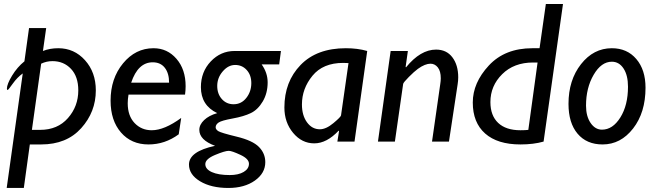

<svg xmlns="http://www.w3.org/2000/svg" viewBox="-20 -702 3251 952"><path d="M209 -563 192.9 -449.2Q227.1 -462.9 269 -462.9Q348.1 -462.9 401.6 -403.3Q455.1 -343.8 455.1 -253.9Q455.1 -147 382.6 -66.4Q310.1 14.2 184.1 14.2H127.9L98.1 230H13.2L92.8 -337.9Q65.4 -318.4 43.2 -287.1Q21 -255.9 18.1 -255.9Q14.2 -255.9 14.2 -262.2Q14.2 -284.7 39.8 -326.9Q65.4 -369.1 101.1 -397.9L124 -563ZM184.1 -386.2 138.2 -58.1H179.2Q265.6 -58.1 316.9 -116.5Q368.2 -174.8 368.2 -253.9Q368.2 -322.3 332 -360.6Q295.9 -398.9 240.2 -398.9Q210.4 -398.9 184.1 -386.2Z M878.4 -117.2 866.2 -36.1Q797.9 14.2 716.3 14.2Q631.3 14.2 579.8 -45.2Q528.3 -104.5 528.3 -203.1Q528.3 -313 590.1 -387.9Q651.9 -462.9 741.2 -462.9Q809.6 -462.9 855 -410.4Q900.4 -357.9 900.4 -274.9Q900.4 -254.4 897.5 -232.9H617.2Q613.3 -210.4 613.3 -189.9Q613.3 -127.9 647.2 -92Q681.2 -56.2 732.4 -56.2Q794.9 -56.2 878.4 -117.2ZM630.4 -292H818.4Q818.4 -338.9 797.1 -366Q775.9 -393.1 737.3 -393.1Q664.1 -393.1 630.4 -292Z M1373 -449.2 1364.3 -382.8H1277.3Q1307.1 -340.8 1307.1 -293.9Q1307.1 -240.2 1283 -199.2Q1258.8 -158.2 1223.9 -141.4Q1189 -124.5 1133.8 -114.5Q1078.6 -104.5 1064 -94.5Q1049.3 -84.5 1049.3 -70.8Q1049.3 -60.5 1062 -52Q1074.7 -43.5 1153.6 -24.4Q1232.4 -5.4 1263.9 26.6Q1295.4 58.6 1295.4 102.1Q1295.4 156.7 1243.7 193.4Q1191.9 230 1112.3 230Q1026.9 230 971.9 196.8Q917 163.6 917 113.8Q917 48.8 1046.4 21Q968.3 -7.8 968.3 -58.1Q968.3 -84 992.2 -106.7Q1016.1 -129.4 1057.1 -141.1Q976.1 -179.7 976.1 -270Q976.1 -345.7 1025.1 -397.5Q1074.2 -449.2 1143.1 -449.2ZM1138.2 -185.1Q1176.8 -185.1 1201.4 -216.6Q1226.1 -248 1226.1 -290Q1226.1 -329.6 1203.4 -354.7Q1180.7 -379.9 1146 -379.9Q1111.8 -379.9 1084.5 -348.1Q1057.1 -316.4 1057.1 -275.9Q1057.1 -236.3 1080.1 -210.7Q1103 -185.1 1138.2 -185.1ZM1119.1 166Q1162.6 166 1188.5 150.4Q1214.4 134.8 1214.4 109.9Q1214.4 85.4 1171.9 65.7Q1129.4 45.9 1114.3 45.9Q1095.2 45.9 1046.6 66.2Q998 86.4 998 111.8Q998 136.7 1030.5 151.4Q1063 166 1119.1 166Z M1800.8 -449.2 1737.8 0H1652.8L1661.1 -51.8L1659.2 -54.2Q1600.1 8.8 1538.1 8.8Q1476.6 8.8 1433.3 -43.2Q1390.1 -95.2 1390.1 -168.9Q1390.1 -296.9 1470.5 -379.9Q1550.8 -462.9 1694.8 -462.9Q1753.4 -462.9 1800.8 -449.2ZM1670.9 -129.9 1708 -389.2Q1694.3 -390.1 1681.6 -390.1Q1581.5 -390.1 1529.3 -326.4Q1477.1 -262.7 1477.1 -184.1Q1477.1 -129.9 1502.2 -95.5Q1527.3 -61 1565.9 -61Q1596.7 -61 1633.3 -91.6Q1669.9 -122.1 1670.9 -129.9Z M2002.4 -449.2 1991.2 -370.1 1993.2 -368.2Q2064.9 -456.1 2142.1 -456.1Q2194.3 -456.1 2223.1 -417.7Q2252 -379.4 2252 -318.8Q2252 -301.8 2249 -283.2L2206.1 0H2122.1L2163.1 -286.1Q2165.5 -301.3 2165.5 -314Q2165.5 -349.1 2150.9 -367.7Q2136.2 -386.2 2114.3 -386.2Q2101.6 -386.2 2085.7 -379.9Q2069.8 -373.5 2051.8 -360.4Q2033.7 -347.2 2007.1 -320.3Q1980.5 -293.5 1979 -286.1L1938 0H1854L1917 -449.2Z M2771.5 -682.1 2675.3 0Q2626 14.2 2560.5 14.2Q2446.8 14.2 2385.5 -40Q2324.2 -94.2 2324.2 -193.8Q2324.2 -291.5 2403.8 -377.2Q2483.4 -462.9 2619.6 -462.9H2655.3L2686.5 -682.1ZM2599.6 -58.1 2645.5 -392.1H2623.5Q2528.3 -392.1 2470 -334.2Q2411.6 -276.4 2411.6 -195.8Q2411.6 -128.9 2450.2 -92.5Q2488.8 -56.2 2560.5 -56.2Q2586.4 -56.2 2599.6 -58.1Z M3013.7 -462.9Q3089.4 -462.9 3135 -409.4Q3180.7 -356 3180.7 -267.1Q3180.7 -144 3119.1 -64.9Q3057.6 14.2 2967.8 14.2Q2888.7 14.2 2843.8 -39.1Q2798.8 -92.3 2798.8 -187Q2798.8 -304.7 2860.8 -383.8Q2922.9 -462.9 3013.7 -462.9ZM3013.7 -396Q2961.4 -396 2923.6 -331.3Q2885.7 -266.6 2885.7 -178.2Q2885.7 -125.5 2908.4 -92.3Q2931.2 -59.1 2964.8 -59.1Q3018.1 -59.1 3055.9 -119.6Q3093.8 -180.2 3093.8 -272Q3093.8 -328.6 3071.8 -362.3Q3049.8 -396 3013.7 -396Z"/></svg>

Font: Myanmar Pyu Pro
Style: Regular
Weight: 400
Designer: Khon Soe Zaw Thu
Foundry: PaOh Unicode
Version: Version 2.00 April 29, 2017